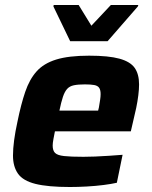

<svg xmlns="http://www.w3.org/2000/svg" viewBox="-20 -741 608 769"><path d="M260 8Q172 8 122 -4.5Q72 -17 52 -45.5Q32 -74 32 -118Q32 -145 36.5 -179Q41 -213 50 -254Q64 -323 81 -373Q98 -423 126.5 -455Q155 -487 205 -502.5Q255 -518 337 -518Q415 -518 458.5 -506Q502 -494 519.5 -469Q537 -444 537 -403Q537 -384 534 -359.5Q531 -335 525.5 -308.5Q520 -282 513 -254L504 -215H200Q197 -200 194 -184Q191 -168 191 -158Q191 -138 200.5 -128.5Q210 -119 236.5 -116Q263 -113 314 -113Q334 -113 360.5 -114Q387 -115 416 -117Q445 -119 471 -121L448 -9Q426 -4 394.5 0Q363 4 327.5 6Q292 8 260 8ZM218 -298H373L376 -310Q379 -328 381 -341Q383 -354 383 -364Q383 -381 377 -389.5Q371 -398 357 -400.5Q343 -403 320 -403Q293 -403 276 -399.5Q259 -396 249 -385Q239 -374 232 -353Q225 -332 218 -298ZM261 -576 194 -715 195 -721H295L346 -638L424 -721H534L532 -715L411 -576Z"/></svg>

Font: Saira Thin
Style: Bold Italic
Weight: 700
Italic angle: -12°
Version: Version 1.101